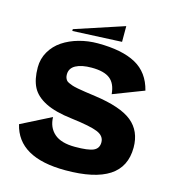

<svg xmlns="http://www.w3.org/2000/svg" viewBox="-131 -1020 1049 1146"><g transform="rotate(15 393.5 -446.5)"><path d="M203.1 -797.9V-809.1L506.8 -909.2V-812ZM736.8 -220.2Q736.8 -100.6 647.2 -42.2Q557.6 16.1 377.9 16.1Q85 16.1 40 -178.2L225.1 -272Q226.6 -208 268.8 -170.9Q311 -133.8 397 -133.8Q478.5 -133.8 510.7 -148.2Q543 -162.6 543 -200.2Q543 -239.7 498.8 -258.5Q454.6 -277.3 335 -292Q231 -304.2 170.2 -335Q109.4 -365.7 84.7 -413.3Q60.1 -460.9 60.1 -535.2Q60.1 -588.4 85.9 -632.8Q111.8 -677.2 155 -706.1Q198.2 -734.9 253.9 -750.5Q309.6 -766.1 370.1 -766.1Q520 -766.1 605.2 -719.5Q690.4 -672.9 716.8 -566.9L527.8 -494.1Q522.5 -558.6 485.8 -587.4Q449.2 -616.2 372.1 -616.2Q310.1 -616.2 274.4 -596.9Q238.8 -577.6 238.8 -539.1Q238.8 -527.8 241.5 -519.8Q244.1 -511.7 249 -504.9Q253.9 -498 265.4 -492.7Q276.9 -487.3 289.3 -483.2Q301.8 -479 325.2 -474.6Q348.6 -470.2 372.1 -466.8Q395.5 -463.4 434.1 -458Q597.2 -435.5 667 -378.7Q736.8 -321.8 736.8 -220.2Z"/></g></svg>

Font: Mayenne Sans Regular
Style: Regular
Weight: 600
Width: 6
Designer: Jérémy Landes — Studio Triple
Foundry: Jérémy Landes — Studio Triple
Version: Version 1.001;hotconv 1.0.109;makeotfexe 2.5.65596